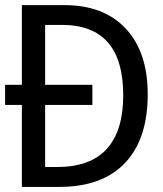

<svg xmlns="http://www.w3.org/2000/svg" viewBox="-20 -734 640 754"><path d="M65.9 0V-321.8H0V-400.9H65.9V-713.9H232.9Q387.7 -713.9 473.9 -621.6Q560.1 -529.3 560.1 -363.8Q560.1 -187.5 470.7 -93.8Q381.3 0 212.9 0ZM157.2 -636.2V-400.9H342.8V-321.8H157.2V-78.1H204.1Q463.9 -78.1 463.9 -360.8Q463.9 -636.2 223.1 -636.2Z"/></svg>

Font: Droid Sans Mono
Style: Regular
Weight: 400
Monospace: yes
Version: Version 1.00 build 112